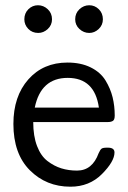

<svg xmlns="http://www.w3.org/2000/svg" viewBox="-20 -703 484 728"><path d="M30.8 -232.9Q30.8 -337.9 87.4 -401.9Q144 -465.8 235.8 -465.8Q286.6 -465.8 323.7 -447.5Q360.8 -429.2 379.9 -398.2Q398.9 -367.2 407 -334Q415 -300.8 415 -265.1Q415 -249 408 -244.6Q400.9 -240.2 388.2 -240.2H106Q106 -187 120.4 -149.4Q134.8 -111.8 159.9 -92.5Q185.1 -73.2 212.6 -64.7Q240.2 -56.2 272 -56.2Q330.1 -56.2 354 -122.1Q359.9 -135.3 365 -139.2Q370.1 -143.1 384.8 -143.1H389.2Q414.1 -143.1 414.1 -125Q414.1 -90.8 366.5 -43Q318.8 4.9 247.1 4.9Q155.3 4.9 93 -57.6Q30.8 -120.1 30.8 -232.9ZM72.3 -629.9Q72.3 -652.8 87.6 -668Q103 -683.1 124 -683.1Q145 -683.1 161.1 -668Q177.2 -652.8 177.2 -629.9Q177.2 -607.9 161.1 -593Q145 -578.1 125 -578.1Q102.1 -578.1 87.2 -593.5Q72.3 -608.9 72.3 -629.9ZM111.8 -294.9H355Q338.9 -407.7 236.8 -407.7Q134.8 -407.7 111.8 -294.9ZM265.1 -629.9Q265.1 -652.8 281.2 -668Q297.4 -683.1 318.4 -683.1Q339.4 -683.1 354.7 -668Q370.1 -652.8 370.1 -629.9Q370.1 -607.9 354.2 -593Q338.4 -578.1 318.4 -578.1Q297.4 -578.1 281.2 -593Q265.1 -607.9 265.1 -629.9Z"/></svg>

Font: CMU Concrete
Style: Roman
Weight: 500
Version: Version 0.7.0